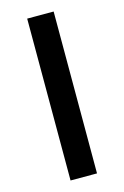

<svg xmlns="http://www.w3.org/2000/svg" viewBox="-112 -766 528 818"><g transform="rotate(-15 152.5 -357.0)"><path d="M94.2 0V-713.9H210.9V0Z"/></g></svg>

Font: f41525491657056   
Style: Regular
Weight: 600
Foundry: Ascender Corporation
Version: Version 1.10